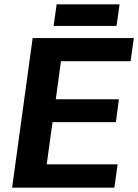

<svg xmlns="http://www.w3.org/2000/svg" viewBox="-20 -868 639 888"><path d="M36 0H509L524 -108H196L223 -303H516L530 -409H238L262 -585H584L599 -692H131ZM228 -748H519L533 -848H242Z"/></svg>

Font: Ronzino Bold
Style: Italic
Weight: 700
Italic angle: -8°
Designer: Nunzio Mazzaferro
Foundry: Collletttivo
Version: Version 1.000;Glyphs 3.3 (3337)